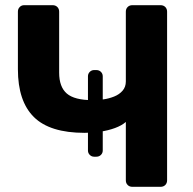

<svg xmlns="http://www.w3.org/2000/svg" viewBox="-20 -720 743 740"><path d="M490 0Q479 0 472 -7Q465 -14 465 -25V-250Q449 -236 423 -226.5Q397 -217 366.5 -212.5Q336 -208 306 -208Q172 -208 110.5 -269Q49 -330 49 -453V-675Q49 -686 56 -693Q63 -700 73 -700H183Q194 -700 201 -693Q208 -686 208 -675V-440Q208 -385 237.5 -359.5Q267 -334 337 -334Q357 -334 378.5 -337Q400 -340 420 -348Q440 -356 452.5 -370.5Q465 -385 465 -406V-675Q465 -686 472 -693Q479 -700 490 -700H599Q610 -700 617 -693Q624 -686 624 -675V-25Q624 -14 617 -7Q610 0 599 0ZM343 -116Q333 -116 326 -123Q319 -130 319 -140V-426Q319 -436 326 -443Q333 -450 343 -450H351Q362 -450 369 -443Q376 -436 376 -426V-140Q376 -130 369 -123Q362 -116 351 -116Z"/></svg>

Font: Rubik SemiBold
Style: Regular
Weight: 600
Designer: Hubert and Fischer
Foundry: Hubert and Fischer
Version: Version 2.300;gftools[0.9.30]